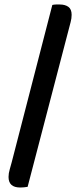

<svg xmlns="http://www.w3.org/2000/svg" viewBox="-20 -727 355 855"><path d="M103 105Q86 108 70 108Q18 108 18 61Q18 45 23.5 26.5Q29 8 32 -4L213 -705Q222 -707 230 -707Q238 -707 246 -707Q270 -707 284.5 -696.5Q299 -686 299 -661Q299 -645 294.5 -628.5Q290 -612 286 -596Z"/></svg>

Font: Baloo Chettan 2 Medium
Style: Regular
Weight: 500
Designer: Maithili Shingre, Unnati Kotecha and Ek Type
Foundry: Ek Type
Version: Version 1.640;hotconv 1.0.111;makeotfexe 2.5.65597; ttfautoh